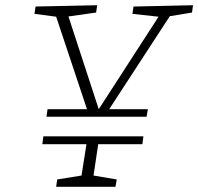

<svg xmlns="http://www.w3.org/2000/svg" viewBox="-20 -715 759 735"><path d="M158 -268 162 -297H313L195 -651L112 -662L116 -690L352 -695L348 -667L242 -652L358 -297L587 -651L487 -662L491 -690L719 -695L715 -667L630 -653L398 -297H546L541 -268ZM195 0 199 -28 292 -43 311 -163H142L146 -193H529L525 -163H356L338 -43L427 -28L422 0Z"/></svg>

Font: Bitter Light
Style: Italic
Weight: 300
Italic angle: -9°
Designer: Sol Matas, and Bitter project Authors
Foundry: Sol Matas
Version: Version 2.001